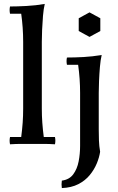

<svg xmlns="http://www.w3.org/2000/svg" viewBox="-20 -733 603 978"><path d="M260 -35Q264 -17 260 2Q229 0 202 0Q175 0 146 0Q117 0 89.5 0Q62 0 31 2Q27 -17 31 -35H88Q93 -73 95.5 -108Q98 -143 98 -180V-520Q98 -592 88 -663H31Q27 -682 31 -700Q66 -700 114 -702.5Q162 -705 208 -713Q202 -688 199 -652.5Q196 -617 194.5 -581Q193 -545 193 -520V-180Q193 -143 195.5 -108Q198 -73 203 -35ZM483 -260V-74Q483 -46 484 -17.5Q485 11 490 40Q486 68 473 99.5Q460 131 437 159Q414 187 379 205Q344 223 295 225Q292 206 295 187Q333 182 353 155Q373 128 380.5 89.5Q388 51 388 10V-260Q388 -332 378 -403H321Q317 -422 321 -440Q360 -440 406 -442.5Q452 -445 498 -453Q492 -428 489 -392.5Q486 -357 484.5 -321Q483 -285 483 -260ZM436 -670 491 -640V-575L436 -545L381 -575V-640Z"/></svg>

Font: Poltawski Nowy
Style: Regular
Weight: 400
Designer: Adam Pótawski, Mateusz Machalski, Borys Kosmynka, Ania Wieluska
Foundry: Capitalics.wtf
Version: Version 1.001;gftools[0.9.25]